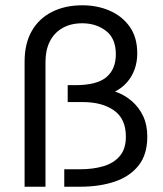

<svg xmlns="http://www.w3.org/2000/svg" viewBox="-20 -706 615 726"><path d="M73 0H152V-472Q152 -516 168 -548.5Q184 -581 215.5 -599.5Q247 -618 291 -618Q343 -618 380.5 -589.5Q418 -561 418 -501Q418 -444 382 -414Q346 -384 265 -384H236V-320H294Q366 -320 411 -288.5Q456 -257 456 -189Q456 -143 433 -116Q410 -89 371 -77.5Q332 -66 284 -66H223V0H284Q356 0 413 -19Q470 -38 503.5 -79.5Q537 -121 537 -190Q537 -234 521 -267.5Q505 -301 477.5 -324.5Q450 -348 415 -360Q441 -373 460 -394.5Q479 -416 489 -444Q499 -472 499 -504Q499 -565 470.5 -605Q442 -645 395 -665.5Q348 -686 291 -686Q226 -686 176.5 -661Q127 -636 100 -588.5Q73 -541 73 -473Z"/></svg>

Font: Catamaran Thin
Style: Regular
Weight: 400
Version: Version 2.000